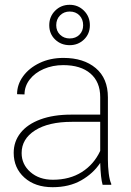

<svg xmlns="http://www.w3.org/2000/svg" viewBox="-20 -769 544 799"><path d="M270 -749Q305 -749 329.5 -724.5Q354 -700 354 -664Q354 -628 329.5 -604.5Q305 -581 270 -581Q234 -581 209.5 -604.5Q185 -628 185 -664Q185 -700 209.5 -724.5Q234 -749 270 -749ZM270 -609Q295 -609 310.5 -624.5Q326 -640 326 -664Q326 -689 310.5 -705Q295 -721 270 -721Q246 -721 230 -705Q214 -689 214 -664Q214 -640 230 -624.5Q246 -609 270 -609ZM243 -498Q199 -498 162 -482Q125 -466 103.5 -438Q82 -410 82 -376L51 -377Q51 -417 76 -451.5Q101 -486 145 -507Q189 -528 244 -528Q328 -528 378.5 -485.5Q429 -443 429 -364V-105Q429 -76 432.5 -47.5Q436 -19 443 -4V0H407Q399 -27 397 -91Q368 -47 318 -18.5Q268 10 199 10Q126 10 81.5 -30Q37 -70 37 -133Q37 -180 65.5 -216Q94 -252 148 -272Q202 -292 276 -292H397V-365Q397 -428 356.5 -463Q316 -498 243 -498ZM397 -141V-262H279Q182 -262 126 -226.5Q70 -191 70 -132Q70 -85 106.5 -53Q143 -21 200 -21Q270 -21 320.5 -53Q371 -85 397 -141Z"/></svg>

Font: Freesentation 1 Thin
Style: Regular
Weight: 250
Designer: glyphs from Roboto by Christian Robertson / Hangul glyphs from Noto Sans CJK(Source Han Sans) by Jang Soo-young and Kang
Foundry: PT&
Version: Version 2.001